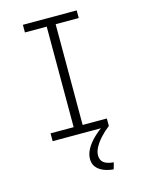

<svg xmlns="http://www.w3.org/2000/svg" viewBox="-125 -698 751 996"><g transform="rotate(-15 250.0 -200.0)"><path d="M91 0V-42H215V-582H98V-623H387V-582H263V-41H393V0ZM369 188 359 223Q330 221 306 211Q282 201 268 183.5Q254 166 254 140Q254 113 269 86Q284 59 310.5 33.5Q337 8 369 -14L392 0Q366 20 345 43Q324 66 311.5 89Q299 112 299 132Q299 158 316 171.5Q333 185 369 188Z"/></g></svg>

Font: Inconsolata Light
Style: Regular
Weight: 300
Designer: Raph Levien, Cyreal, Brenton Simpson
Foundry: Raph Levien, Cyreal, Google
Version: Version 3.001